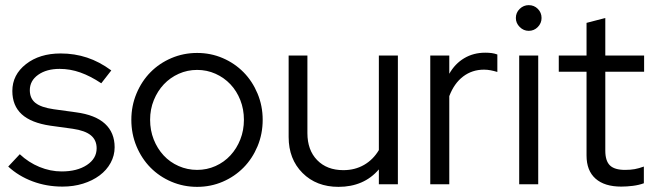

<svg xmlns="http://www.w3.org/2000/svg" viewBox="-20 -717 2542 747"><path d="M12 -69 57 -117Q91 -85 133.5 -67.5Q176 -50 220 -50Q280 -50 318 -75Q356 -100 356 -140Q356 -172 333.5 -190.5Q311 -209 263 -216L176 -228Q101 -239 64.5 -272.5Q28 -306 28 -363Q28 -426 81 -467.5Q134 -509 216 -509Q270 -509 318.5 -493Q367 -477 413 -443L374 -393Q332 -421 292.5 -435Q253 -449 212 -449Q161 -449 128.5 -426Q96 -403 96 -366Q96 -334 118 -316.5Q140 -299 189 -292L276 -280Q351 -270 388.5 -235.5Q426 -201 426 -144Q426 -112 410.5 -83.5Q395 -55 367.5 -34.5Q340 -14 303 -2.5Q266 9 223 9Q161 9 106.5 -11.5Q52 -32 12 -69Z M491 -251Q491 -305 511 -353Q531 -401 565.5 -436Q600 -471 647 -491Q694 -511 747 -511Q800 -511 846.5 -491Q893 -471 927.5 -436Q962 -401 982 -353Q1002 -305 1002 -251Q1002 -196 982 -148Q962 -100 927.5 -65Q893 -30 846.5 -10Q800 10 747 10Q694 10 647 -10Q600 -30 565.5 -65Q531 -100 511 -148Q491 -196 491 -251ZM747 -56Q785 -56 818.5 -71Q852 -86 876.5 -112.5Q901 -139 915 -174.5Q929 -210 929 -251Q929 -292 915 -327.5Q901 -363 876.5 -389Q852 -415 818.5 -430Q785 -445 747 -445Q709 -445 675.5 -430Q642 -415 617.5 -389Q593 -363 578.5 -327.5Q564 -292 564 -251Q564 -210 578 -174.5Q592 -139 616.5 -112.5Q641 -86 675 -71Q709 -56 747 -56Z M1176 -501V-199Q1176 -133 1214 -94Q1252 -55 1316 -55Q1361 -55 1396.5 -75.5Q1432 -96 1454 -133V-501H1528V0H1454V-58Q1425 -24 1385.5 -7Q1346 10 1297 10Q1211 10 1157 -44Q1103 -98 1103 -184V-501Z M1654 0V-501H1728V-430Q1750 -469 1786 -490.5Q1822 -512 1868 -512Q1882 -512 1893 -510.5Q1904 -509 1915 -505V-437Q1902 -441 1889 -443.5Q1876 -446 1863 -446Q1817 -446 1782 -419.5Q1747 -393 1728 -343V0Z M2037 -597Q2017 -597 2002 -612Q1987 -627 1987 -647Q1987 -668 2002 -682.5Q2017 -697 2037 -697Q2058 -697 2072.5 -682.5Q2087 -668 2087 -647Q2087 -627 2072.5 -612Q2058 -597 2037 -597ZM2074 -501V0H2000V-501Z M2262 -112V-438H2154V-501H2262V-628L2335 -647V-501H2486V-438H2335V-131Q2335 -91 2353 -73.5Q2371 -56 2412 -56Q2433 -56 2449.5 -59Q2466 -62 2485 -69V-4Q2466 3 2442.5 6Q2419 9 2397 9Q2332 9 2297 -22Q2262 -53 2262 -112Z"/></svg>

Font: Red Hat Display
Style: Regular
Weight: 400
Designer: Pentagram / MCKL
Foundry: Pentagram / MCKL
Version: Version 1.003; Red Hat Display